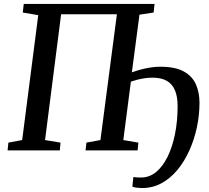

<svg xmlns="http://www.w3.org/2000/svg" viewBox="-20 -763 1058 974"><path d="M700 191Q690 191 674.2 189.2Q658.5 187.5 651.5 184L656.5 135Q663.5 136.5 674.5 137Q685.5 137.5 696 137.5Q738 137.5 772 109.5Q806 81.5 830.2 32Q854.5 -17.5 867.8 -83.2Q881 -149 881 -225Q881 -273 867.5 -305Q854 -337 826 -353Q798 -369 754.5 -369Q733.5 -369 714.5 -366.2Q695.5 -363.5 678 -359Q660.5 -354.5 644 -349L605.5 -52.5L682 -39.5L678 0H414L418.5 -39.5L489.5 -52.5L573 -690.5H290L208.5 -52.5L287 -39.5L283.5 0H18.5L22.5 -39.5L92.5 -52.5L174 -686L95.5 -699.5L100.5 -743H764L759.5 -699.5L687.5 -688.5L649 -396Q671 -404 695.2 -410.5Q719.5 -417 744.5 -420.8Q769.5 -424.5 793.5 -424.5Q869 -424.5 912.2 -400.5Q955.5 -376.5 973.8 -335.2Q992 -294 992 -242Q992 -179.5 978.8 -117.2Q965.5 -55 940.5 0.5Q915.5 56 880 99Q844.5 142 799.2 166.5Q754 191 700 191Z"/></svg>

Font: Merriweather 28pt Medium
Style: Italic
Weight: 500
Italic angle: -7.8°
Version: Version 2.101